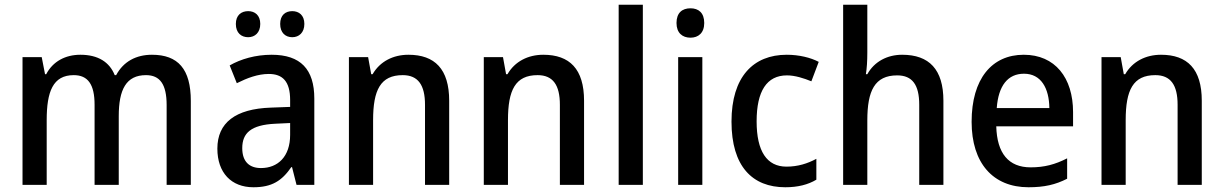

<svg xmlns="http://www.w3.org/2000/svg" viewBox="-20 -780 5161 810"><path d="M621 -549C555 -549 501 -521 470 -463H464C442 -518 394 -549 319 -549C256 -549 203 -521 175 -467H170L156 -539H75V0H177V-273C177 -393 203 -463 291 -463C351 -463 379 -424 379 -338V0H481V-290C481 -402 512 -463 596 -463C655 -463 683 -424 683 -337V0H785V-354C785 -489 731 -549 621 -549Z M975 -679C975 -641 998 -623 1027 -623C1055 -623 1078 -642 1078 -679C1078 -716 1055 -733 1027 -733C998 -733 975 -716 975 -679ZM1162 -679C1162 -642 1184 -623 1213 -623C1241 -623 1264 -642 1264 -679C1264 -716 1241 -733 1213 -733C1184 -733 1162 -716 1162 -679ZM1126 -549C1058 -549 996 -531 949 -504L979 -429C1023 -451 1068 -468 1114 -468C1172 -468 1204 -437 1204 -358V-329L1123 -326C973 -321 897 -262 897 -153C897 -51 956 10 1049 10C1127 10 1169 -17 1209 -75H1212L1231 0H1306V-364C1306 -488 1248 -549 1126 -549ZM1141 -258 1204 -261V-211C1204 -119 1152 -71 1081 -71C1033 -71 1002 -97 1002 -155C1002 -219 1039 -253 1141 -258Z M1703 -549C1639 -549 1583 -521 1552 -467H1546L1533 -539H1452V0H1554V-273C1554 -400 1585 -463 1679 -463C1744 -463 1773 -421 1773 -338V0H1875V-355C1875 -489 1814 -549 1703 -549Z M2272 -549C2208 -549 2152 -521 2121 -467H2115L2102 -539H2021V0H2123V-273C2123 -400 2154 -463 2248 -463C2313 -463 2342 -421 2342 -338V0H2444V-355C2444 -489 2383 -549 2272 -549Z M2692 0V-760H2590V0Z M2893 -745C2858 -745 2834 -726 2834 -683C2834 -641 2859 -621 2893 -621C2926 -621 2951 -641 2951 -683C2951 -726 2927 -745 2893 -745ZM2943 -539H2841V0H2943Z M3293 10C3346 10 3389 -1 3424 -22V-110C3387 -90 3346 -77 3298 -77C3215 -77 3172 -142 3172 -268C3172 -396 3215 -462 3300 -462C3334 -462 3371 -450 3403 -437L3434 -519C3400 -537 3351 -549 3299 -549C3158 -549 3066 -456 3066 -267C3066 -78 3154 10 3293 10Z M3639 -558V-760H3537V0H3639V-272C3639 -397 3670 -462 3765 -462C3829 -462 3858 -422 3858 -338V0H3960V-355C3960 -487 3900 -549 3786 -549C3724 -549 3669 -521 3639 -467H3633C3637 -491 3639 -523 3639 -558Z M4299 -549C4164 -549 4079 -447 4079 -266C4079 -92 4169 10 4319 10C4386 10 4433 -1 4482 -26V-112C4431 -86 4386 -74 4328 -74C4235 -74 4186 -133 4183 -247H4507V-307C4507 -452 4431 -549 4299 -549ZM4300 -469C4372 -469 4406 -408 4407 -324H4185C4192 -419 4232 -469 4300 -469Z M4878 -549C4814 -549 4758 -521 4727 -467H4721L4708 -539H4627V0H4729V-273C4729 -400 4760 -463 4854 -463C4919 -463 4948 -421 4948 -338V0H5050V-355C5050 -489 4989 -549 4878 -549Z"/></svg>

Font: Noto Sans Devanagari SemiCondensed Medium
Style: Regular
Weight: 500
Width: 4
Designer: Jelle Bosma - Monotype Design Team
Foundry: Monotype Imaging Inc.
Version: Version 2.004